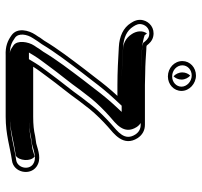

<svg xmlns="http://www.w3.org/2000/svg" viewBox="-37 -662 711 677"><g transform="rotate(90 318.5 -323.5)"><path d="M249.5 -560C277.7 -560 300.6 -580.9 300.6 -608C300.6 -635.9 274.9 -659 246.3 -659C218.2 -659 195.3 -638.1 195.3 -611C195.3 -582.8 219.7 -560 249.5 -560ZM391.7 12C454.4 12 498.5 -3.4 545.4 -10.1C588.2 -15.1 600.4 -73.3 567.8 -96.6C541.8 -115.2 510.9 -102.7 485.9 -95.8L459.6 -91.9C440.1 -87.2 419.1 -85 391.7 -85H215.3C225.7 -102.1 238.1 -117.3 251.8 -136.3C278 -172.4 309.4 -209.3 336 -247.2L365.3 -285C381.9 -305.5 407.2 -331 426.5 -348C450.9 -369.5 499 -402.9 466.8 -453.5C455.8 -470 439.7 -479 420.1 -479H280C266.7 -479 252.4 -479.3 236 -480C209.5 -480 176.2 -482.5 153 -484L152.7 -484H152.5C144.4 -484 143.5 -484.1 140.4 -485.5C133.6 -494.3 124.2 -505 108.5 -508.3C79.3 -514.5 56.6 -495.4 51.2 -472.2C47 -454.3 54 -440.2 61.2 -429.4C77.8 -402.8 108.1 -388.9 146 -387C186.1 -384.6 235.5 -382 280 -382H318.1C294.4 -356.7 273.7 -330.9 252.6 -302.9L223.1 -264.9C187.7 -217.9 153.6 -174.2 123.2 -123.6L113.1 -109.6C110.5 -104.9 107.1 -99.6 102.3 -92.7C86.8 -69.5 76.1 -29.2 104.1 -8.9C123.2 4.9 143.1 13.5 175.9 12ZM249.5 -575C227.2 -575 210.3 -591.9 210.3 -611C210.3 -629 225.5 -644 246.3 -644C267.5 -644 285.6 -626.6 285.6 -608C285.6 -590 270.3 -575 249.5 -575ZM391.7 -3H175.6L175.3 -3C145.6 -1.6 130.1 -8.6 112.9 -21.1C96.1 -33.2 100.2 -62.6 114.7 -84.3C119.1 -90.7 123.8 -97.9 125.8 -101.4L135.7 -115.4C165.7 -165.1 199.5 -208.7 235 -255.8L264.5 -293.8C285.6 -321.8 305.8 -346.9 329.1 -371.7L352.7 -397H280C236 -397 187 -399.5 146.9 -402C111.8 -403.7 87.3 -416 73.8 -437.6C67.1 -447.6 62.9 -456.7 65.8 -468.8C69.6 -485 84.9 -498 105.4 -493.7C117 -491.2 123.9 -482.3 130.9 -473.2C136.9 -470.7 143.2 -469 152.3 -469C176.5 -467.4 209 -465.1 235.7 -465C253.7 -464.3 266.2 -464 280 -464H420.1C434.7 -464 445.9 -457.8 454.2 -445.3C478.4 -407.4 444.6 -383.9 416.6 -359.3C396.6 -341.6 371.1 -316.1 353.6 -294.3L323.9 -256.1C297.8 -218.9 266.4 -182 239.6 -145C226.2 -126.5 213.6 -111.1 202.5 -92.8L188.7 -70H391.7C419.7 -70 442.9 -72.5 462.5 -77.1L489 -81.1C516.8 -88.8 540.8 -97.5 559.1 -84.4C581.4 -68.5 571.7 -28.3 543.5 -24.9C494.1 -17.9 452 -3 391.7 -3ZM249 -579.9C255.2 -586 260.6 -596.2 260.6 -608C260.6 -620.6 254.3 -631.9 246.6 -638.8C240.5 -632.8 235.3 -622.6 235.3 -611C235.3 -598.1 241.4 -586.7 249 -579.9ZM391.7 -3C437 -3 469.5 -14.9 529 -23.8C546.4 -33.6 551.1 -76.7 531.8 -90.1C525.9 -88.5 514.7 -85.2 505.6 -82.6L477.8 -78.4C452.4 -72.8 423.7 -70 391.7 -70H165.2L176.3 -88.3C187.1 -106.1 199.7 -121.5 213.2 -140.2C239.8 -176.9 270.9 -213.4 297.5 -251.2L327 -289.3C344.3 -310.7 369.7 -336.2 389.7 -353.9C415.2 -376.3 456.8 -404.6 427.9 -450C423.3 -456.9 417.5 -461.8 413.6 -464H280C265.5 -464 251 -464.3 233.7 -465C204.7 -465.1 172.2 -467.5 149.1 -469C138.9 -469.1 113 -474.4 104.4 -478C102.1 -481.1 100.7 -483 98 -486.2C85.8 -469.4 90 -448.1 100 -433C115.8 -407.8 139 -402.5 151.9 -401.9C192.5 -399.4 239.1 -397 280 -397H374.6L355.9 -377C332.5 -352.1 312.1 -326.8 291 -298.8L261.5 -260.8C226 -213.6 192.5 -170.7 162 -120L152 -106C149.3 -101.4 145.7 -95.6 141 -89C126.7 -67.4 121.2 -29.1 139.6 -15.8C159.7 -1.3 164.4 -2.6 173.6 -3Z"/></g></svg>

Font: HoneyBee
Style: Blur
Weight: 700
Foundry: Cannot Into Space Fonts
Version: Version 0.89